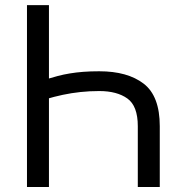

<svg xmlns="http://www.w3.org/2000/svg" viewBox="-20 -748 754 768"><path d="M619.1 0H531.2V-243.2Q531.2 -324.2 489.5 -354Q447.8 -383.8 377 -383.8Q338.4 -383.8 302 -379.9Q265.6 -376 231.2 -368.7Q196.8 -361.3 164.1 -351.6V-430.7Q188 -438 211.2 -444.1Q234.4 -450.2 259.5 -454.3Q284.7 -458.5 313.2 -460.7Q341.8 -462.9 377 -462.9Q490.2 -462.9 554.7 -413.3Q619.1 -363.8 619.1 -243.2ZM175.8 0H87.9V-727.5H175.8Z"/></svg>

Font: Inter
Style: Regular
Weight: 400
Designer: Rasmus Andersson
Foundry: rsms
Version: Version 4.000;git-8c9346024